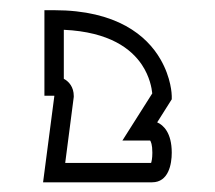

<svg xmlns="http://www.w3.org/2000/svg" viewBox="-20 -564 433 386"><path d="M286.3 -257C286.3 -245.2 284.6 -238.8 283.8 -236.5H111.1L128.3 -369.2V-371C128.3 -389 118.6 -400.1 108.3 -405.6V-504.1C200.7 -499.8 244 -465.5 265.3 -433.7C281.1 -409.9 285.1 -386.6 286.1 -376.2L226.1 -281.5H244.3H281.8C283.3 -279.5 286.3 -273.5 286.3 -257ZM325.3 -257C325.3 -297.1 308.4 -312.7 296 -318L325.3 -364.4V-367.3V-371C325.3 -373.6 324.4 -407.2 302.6 -444.8C275.2 -492.3 215 -543.5 88.8 -543.5H69.3V-371.5H88.8C88.8 -371.5 89.1 -371.5 89.3 -371.4L66.6 -197.5H285.8C318.8 -197.5 325.3 -233.8 325.3 -257Z"/></svg>

Font: Platiipus Bold
Style: Bold
Weight: 400
Version: Version 001.000